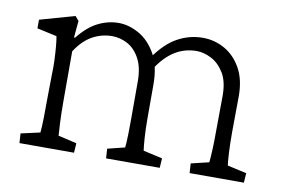

<svg xmlns="http://www.w3.org/2000/svg" viewBox="-54 -511 891 599"><g transform="rotate(10 391.5 -211.5)"><path d="M38.1 0 36.1 -30.3 96.7 -43.9Q97.7 -52.7 98.1 -62Q98.6 -71.3 99.1 -91.8Q99.6 -112.3 99.6 -151.4L100.6 -229.5Q101.6 -251 100.6 -274.9Q99.6 -298.8 97.7 -319.3Q95.7 -339.8 93.8 -348.6L31.2 -362.3V-389.6L141.6 -420.9L153.3 -407.2L148.4 -354.5L151.4 -353.5Q181.6 -391.6 213.4 -407.2Q245.1 -422.9 278.3 -422.9Q310.5 -422.9 342.8 -404.8Q375 -386.7 396.5 -349.1Q418 -311.5 418 -252V-147.5Q418 -111.3 419.9 -83.5Q421.9 -55.7 423.8 -43.9L484.4 -30.3L482.4 0H312.5L310.5 -30.3L365.2 -43.9Q366.2 -51.8 366.7 -61.5Q367.2 -71.3 367.7 -88.9Q368.2 -106.4 368.2 -137.7V-252.9Q368.2 -297.9 353 -325.7Q337.9 -353.5 314.5 -366.2Q291 -378.9 265.6 -378.9Q232.4 -378.9 203.1 -362.8Q173.8 -346.7 150.4 -310.5V-161.1Q150.4 -111.3 151.9 -84Q153.3 -56.6 154.3 -43.9L212.9 -30.3L210.9 0ZM577.1 0 575.2 -30.3 631.8 -43.9Q632.8 -51.8 633.3 -61Q633.8 -70.3 634.8 -88.4Q635.7 -106.4 635.7 -137.7L636.7 -254.9Q636.7 -300.8 620.1 -327.6Q603.5 -354.5 579.6 -366.7Q555.7 -378.9 533.2 -378.9Q495.1 -378.9 463.9 -359.4Q432.6 -339.8 407.2 -299.8L393.6 -333Q427.7 -381.8 465.3 -402.3Q502.9 -422.9 544.9 -422.9Q582 -422.9 614.3 -404.8Q646.5 -386.7 666.5 -351.1Q686.5 -315.4 686.5 -262.7L685.5 -147.5Q685.5 -111.3 687 -83.5Q688.5 -55.7 690.4 -43.9L751 -30.3L749 0Z"/></g></svg>

Font: Crimson Pro ExtraLight
Style: Regular
Weight: 250
Designer: Jacques Le Bailly
Foundry: Baron von Fonthausen
Version: Version 1.003